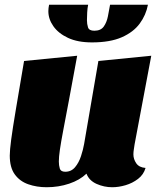

<svg xmlns="http://www.w3.org/2000/svg" viewBox="-20 -766 669 806"><path d="M176 20Q134 20 98.5 7.5Q63 -5 42 -34Q21 -63 21 -113Q21 -135 27 -180.5Q33 -226 46.5 -306Q60 -386 81 -510L304 -532Q284 -422 269.5 -345.5Q255 -269 245.5 -219Q236 -169 231.5 -138Q227 -107 227 -88Q227 -72 231 -58.5Q235 -45 254 -45Q279 -45 295 -64Q311 -83 320 -110.5Q329 -138 333 -161L393 -510L615 -532L545 -160Q544 -152 542 -140Q540 -128 540 -118Q540 -98 552 -80.5Q564 -63 591 -61Q583 -33 559.5 -15Q536 3 507 11.5Q478 20 451 20Q417 20 385.5 6Q354 -8 343 -37Q315 -10 270.5 5Q226 20 176 20ZM366 -588Q306 -588 265.5 -607Q225 -626 204 -656Q183 -686 183 -719Q183 -731 186 -746H350Q347 -732 346 -713.5Q345 -695 345 -681Q345 -665 349.5 -651Q354 -637 376 -637Q403 -637 415.5 -654.5Q428 -672 433 -697.5Q438 -723 442 -746H601Q593 -703 566.5 -667Q540 -631 491 -609.5Q442 -588 366 -588Z"/></svg>

Font: Sansita Swashed Black
Style: Regular
Weight: 900
Designer: Pablo Cosgaya
Foundry: Omnibus-Type
Version: Version 1.003; ttfautohint (v1.8.3)